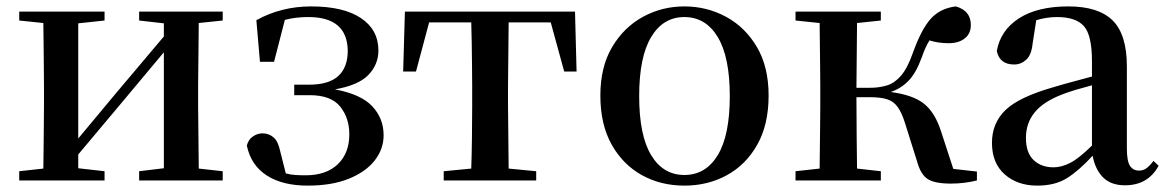

<svg xmlns="http://www.w3.org/2000/svg" viewBox="-20 -563 3641 599"><path d="M414.1 -499V-526.9H674.8V-499L600.1 -491.2L598.1 -295.9V-231.9L600.1 -37.1L674.8 -28.8V0H414.1V-28.8L491.2 -38.1V-399.9L369.1 -253.9L224.1 -81.1V-38.1L306.2 -28.8V0H40V-28.8L115.2 -37.1Q115.7 -64.9 116 -99.9Q116.2 -134.8 116.7 -169.7Q117.2 -204.6 117.2 -231.9V-295.9Q117.2 -323.7 116.7 -358.4Q116.2 -393.1 116 -428Q115.7 -462.9 115.2 -491.2L40 -499V-526.9H306.2V-499L224.1 -490.2V-130.9L340.8 -271L491.2 -449.2V-490.2Z M939.9 16.1Q861.8 16.1 812.5 -15.4Q763.2 -46.9 750 -108.9Q754.9 -127.9 769.3 -137.5Q783.7 -147 798.8 -147Q818.4 -147 833 -134.8Q847.7 -122.6 854 -91.8L871.6 -22Q886.2 -18.1 901.1 -17.1Q916 -16.1 933.6 -16.1Q997.6 -16.1 1033.7 -50.5Q1069.8 -85 1069.8 -144Q1069.8 -194.8 1041.3 -230.5Q1012.7 -266.1 945.8 -266.1H897.9V-298.8H943.8Q1005.9 -298.8 1035.4 -325.9Q1064.9 -353 1064.9 -404.8Q1063.5 -509.8 941.9 -509.8Q901.9 -509.8 868.7 -501L835 -370.1H791L779.8 -500Q857.4 -543 950.7 -543Q1051.3 -543 1105.7 -506.8Q1160.2 -470.7 1160.6 -405.8Q1160.6 -361.8 1129.4 -329.3Q1098.1 -296.9 1024.9 -284.2Q1106.4 -269 1141.6 -231.2Q1176.8 -193.4 1176.8 -141.1Q1176.8 -97.7 1148.7 -62Q1120.6 -26.4 1067.6 -5.1Q1014.6 16.1 939.9 16.1Z M1449.2 0H1364.3V-28.8L1450.2 -37.1Q1451.7 -79.6 1452.4 -135.3Q1453.1 -190.9 1453.1 -231.9V-295.9Q1453.1 -323.7 1452.6 -358.9Q1452.1 -394 1451.7 -429.4Q1451.2 -464.8 1450.2 -493.2H1318.8L1277.8 -339.8H1237.8L1243.2 -526.9H1773.9L1778.8 -339.8H1740.2L1698.2 -493.2H1566.9L1564.9 -295.9V-231.9L1566.9 -37.1L1652.8 -28.8V0Z M2115.2 16.1Q2041.5 16.1 1982.2 -16.8Q1922.9 -49.8 1887.9 -112.5Q1853 -175.3 1853 -265.1Q1853 -354 1889.6 -416Q1926.3 -478 1985.8 -510.5Q2045.4 -543 2115.2 -543Q2185.1 -543 2244.9 -510.7Q2304.7 -478.5 2341.3 -416.5Q2377.9 -354.5 2377.9 -265.1Q2377.9 -174.8 2342.8 -112.1Q2307.6 -49.3 2248 -16.6Q2188.5 16.1 2115.2 16.1ZM2115.2 -17.1Q2181.6 -17.1 2219.2 -78.9Q2256.8 -140.6 2256.8 -263.2Q2256.8 -385.3 2219.2 -447.5Q2181.6 -509.8 2115.2 -509.8Q2048.8 -509.8 2011.5 -447.5Q1974.1 -385.3 1974.1 -263.2Q1974.1 -140.6 2011.5 -78.9Q2048.8 -17.1 2115.2 -17.1Z M2841.8 -57.1 2803.7 -178.2Q2793.5 -211.4 2780.5 -229.2Q2767.6 -247.1 2747.3 -253.4Q2727.1 -259.8 2693.8 -259.8H2651.9Q2651.9 -200.2 2652.6 -139.6Q2653.3 -79.1 2653.8 -37.1L2728 -28.8V0H2461.9V-28.8L2537.1 -37.1Q2537.6 -64.9 2537.8 -99.9Q2538.1 -134.8 2538.6 -169.7Q2539.1 -204.6 2539.1 -231.9V-295.9Q2539.1 -323.7 2538.6 -358.4Q2538.1 -393.1 2537.8 -428Q2537.6 -462.9 2537.1 -491.2L2461.9 -499V-526.9H2728V-499L2653.8 -491.2L2651.9 -289.1H2693.8Q2722.7 -289.1 2746.8 -296.4Q2771 -303.7 2791 -326.9Q2811 -350.1 2827.6 -397Q2854 -471.2 2883.5 -504.2Q2913.1 -537.1 2961.9 -543Q3008.8 -529.8 3008.8 -484.9Q3008.8 -458 2989.7 -443.1Q2970.7 -428.2 2939.9 -428.2Q2906.7 -428.2 2879.9 -437Q2873 -426.3 2867.4 -413.8Q2861.8 -401.4 2856 -384.8Q2837.9 -335 2814.2 -310.8Q2790.5 -286.6 2758.8 -275.9Q2827.6 -267.1 2862.3 -239.7Q2897 -212.4 2916 -152.8L2954.1 -36.1L3027.8 -27.8V0Q2987.8 9.8 2946.8 9.8Q2896 9.8 2874.3 -4.4Q2852.5 -18.6 2841.8 -57.1Z M3489.7 15.1Q3446.3 15.1 3421.6 -9.3Q3397 -33.7 3388.7 -77.1Q3346.7 -31.2 3309.3 -7.6Q3272 16.1 3215.8 16.1Q3154.3 16.1 3114.5 -19Q3074.7 -54.2 3074.7 -117.2Q3074.7 -178.7 3116.7 -219.5Q3158.7 -260.3 3266.6 -291Q3293.9 -299.3 3325 -307.6Q3356 -315.9 3386.7 -324.2V-372.1Q3386.7 -453.1 3361.6 -481.4Q3336.4 -509.8 3277.8 -509.8Q3245.6 -509.8 3212.9 -500L3201.7 -428.2Q3198.2 -392.1 3181.9 -377Q3165.5 -361.8 3144 -361.8Q3098.6 -361.8 3089.8 -403.8Q3101.1 -468.3 3158.7 -505.6Q3216.3 -543 3313 -543Q3407.2 -543 3451.4 -499Q3495.6 -455.1 3495.6 -356V-100.1Q3495.6 -60.1 3505.4 -45.4Q3515.1 -30.8 3533.7 -30.8Q3545.9 -30.8 3555.7 -37.4Q3565.4 -43.9 3578.6 -61L3594.7 -45.9Q3561.5 15.1 3489.7 15.1ZM3386.7 -108.9V-296.9Q3360.4 -290 3335.9 -282.7Q3311.5 -275.4 3293 -268.1Q3234.9 -245.6 3207.8 -212.2Q3180.7 -178.7 3180.7 -132.8Q3180.7 -86.4 3204.6 -63.7Q3228.5 -41 3266.6 -41Q3291.5 -41 3318.6 -54.7Q3345.7 -68.4 3386.7 -108.9Z"/></svg>

Font: Source Han Serif TW SemiBold
Style: Regular
Weight: 600
Designer: Ryoko NISHIZUKA Ë•øÂ°öÊ∂ºÂ≠ê (kana & ideographs); Frank Grie√ühammer (Latin, Greek & Cyrillic); Wenlong ZHANG Âº†ÊñáÈæô 
Foundry: Adobe
Version: Version 2.003;hotconv 1.1.1;makeotfexe 2.6.0